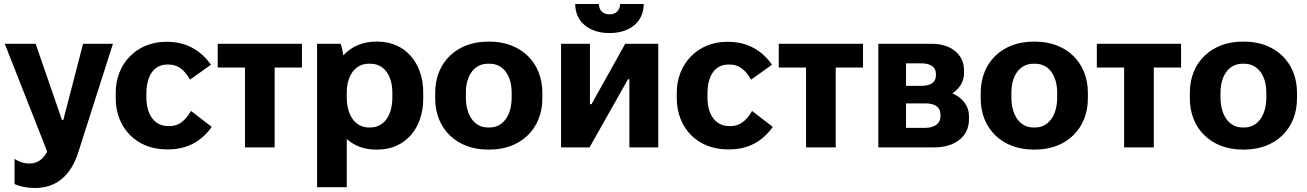

<svg xmlns="http://www.w3.org/2000/svg" viewBox="-20 -740 6563 964"><path d="M155 204C266 204 336 138 372 28L547 -520H397L298 -138H291L159 -520H4L217 21C197 61 165 81 129 81C101 81 74 72 53 58V184C83 198 122 204 155 204Z M816 10H825C918 10 991 -29 1043 -103L939 -183C910 -132 875 -107 833 -107H824C758 -107 715 -161 715 -251V-269C715 -363 755 -416 820 -416H826C871 -416 904 -393 934 -340L1039 -415C988 -489 912 -530 821 -530H812C669 -530 561 -422 561 -275V-247C561 -98 665 10 816 10Z M1210 0H1359V-401H1496V-520H1073V-401H1210Z M1572 200H1721V-42C1759 -8 1809 11 1867 11H1876C2012 11 2105 -93 2105 -245V-275C2105 -427 2012 -531 1876 -531H1867C1800 -531 1743 -505 1704 -462C1701 -482 1696 -505 1690 -520H1572ZM1831 -100C1765 -100 1721 -160 1721 -251V-274C1721 -362 1764 -420 1831 -420H1840C1907 -420 1950 -363 1950 -274V-251C1950 -160 1907 -100 1840 -100Z M2429 11H2439C2595 11 2703 -94 2703 -245V-275C2703 -426 2595 -531 2439 -531H2429C2273 -531 2165 -426 2165 -275V-245C2165 -94 2273 11 2429 11ZM2429 -100C2363 -100 2319 -160 2319 -251V-274C2319 -363 2363 -420 2429 -420H2439C2505 -420 2549 -363 2549 -274V-251C2549 -160 2505 -100 2439 -100Z M2868 -720C2868 -633 2935 -574 3040 -574C3146 -574 3212 -633 3212 -720H3093C3093 -689 3074 -668 3040 -668C3007 -668 2987 -689 2987 -720ZM2797 0H2940L3133 -342H3140V0H3285V-520H3119L2950 -217H2942V-520H2797Z M3633 10H3642C3735 10 3808 -29 3860 -103L3756 -183C3727 -132 3692 -107 3650 -107H3641C3575 -107 3532 -161 3532 -251V-269C3532 -363 3572 -416 3637 -416H3643C3688 -416 3721 -393 3751 -340L3856 -415C3805 -489 3729 -530 3638 -530H3629C3486 -530 3378 -422 3378 -275V-247C3378 -98 3482 10 3633 10Z M4027 0H4176V-401H4313V-520H3890V-401H4027Z M4390 0H4672C4776 0 4845 -56 4845 -139V-158C4845 -208 4813 -249 4762 -271C4798 -296 4820 -330 4820 -371V-389C4820 -466 4755 -520 4660 -520H4390ZM4529 -309V-422H4606C4653 -422 4679 -403 4679 -369V-361C4679 -327 4653 -309 4605 -309ZM4529 -98V-221H4626C4674 -221 4702 -202 4702 -165V-155C4702 -121 4673 -98 4624 -98Z M5168 11H5178C5334 11 5442 -94 5442 -245V-275C5442 -426 5334 -531 5178 -531H5168C5012 -531 4904 -426 4904 -275V-245C4904 -94 5012 11 5168 11ZM5168 -100C5102 -100 5058 -160 5058 -251V-274C5058 -363 5102 -420 5168 -420H5178C5244 -420 5288 -363 5288 -274V-251C5288 -160 5244 -100 5178 -100Z M5624 0H5773V-401H5910V-520H5487V-401H5624Z M6218 11H6228C6384 11 6492 -94 6492 -245V-275C6492 -426 6384 -531 6228 -531H6218C6062 -531 5954 -426 5954 -275V-245C5954 -94 6062 11 6218 11ZM6218 -100C6152 -100 6108 -160 6108 -251V-274C6108 -363 6152 -420 6218 -420H6228C6294 -420 6338 -363 6338 -274V-251C6338 -160 6294 -100 6228 -100Z"/></svg>

Font: Fixel Text Bold
Style: Bold
Weight: 700
Width: 4
Designer: AlfaBravo + MacPaw
Foundry: Kyrylo Tkachov, Marchela Mozhyna, Serhii Makarenko, Maria Weinstein, Zakhar Kryvoshyya
Version: Version 1.211